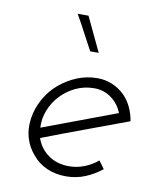

<svg xmlns="http://www.w3.org/2000/svg" viewBox="-74 -669 588 733"><g transform="rotate(10 220.5 -302.5)"><path d="M438 -243Q355 -212 273.5 -182Q192 -152 109 -120Q122 -81 155.5 -57Q189 -33 236 -33Q267 -33 296 -44.5Q325 -56 347 -75Q353 -68 358 -60.5Q363 -53 369 -45Q339 -21 304.5 -7Q270 7 231 7Q190 7 156.5 -8Q123 -23 101 -50Q77 -77 66.5 -112Q56 -147 62 -188Q68 -228 88 -264Q108 -300 138.5 -326Q169 -352 206.5 -367.5Q244 -383 286 -383Q316 -383 342.5 -372Q369 -361 389 -342Q408 -324 420.5 -298.5Q433 -273 438 -243ZM280 -343Q242 -343 209 -327.5Q176 -312 151.5 -286Q127 -260 114 -227Q101 -194 103 -159Q175 -186 246 -212.5Q317 -239 389 -266Q376 -300 347 -321.5Q318 -343 280 -343ZM210 -612Q226 -579 241.5 -545.5Q257 -512 273 -479H240Q222 -512 204.5 -545.5Q187 -579 168 -612Z"/></g></svg>

Font: Josefin Slab
Style: Italic
Weight: 400
Italic angle: -12°
Designer: Santiago Orozco
Foundry: Typemade
Version: Version 2.000